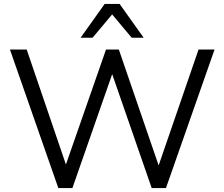

<svg xmlns="http://www.w3.org/2000/svg" viewBox="-20 -957 1141 977"><path d="M276.8 0 30.5 -705H115.8L332.6 -69.7H297.9L519.4 -705H584.7L802.9 -69.7H771.6L990.3 -705H1071.8L824.5 0H751.9L540.2 -610.4H561.6L348.4 0ZM390.1 -765 512.5 -936.9H588.7L711.1 -765H650.2L550.6 -883.8L451.1 -765Z"/></svg>

Font: Nunito Sans 12pt ExtraLight
Style: Regular
Weight: 200
Version: Version 3.101;gftools[0.9.27]